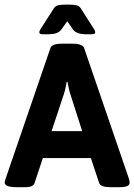

<svg xmlns="http://www.w3.org/2000/svg" viewBox="-20 -796 572 818"><path d="M0 0ZM0 -17.6Q0 -22.9 3.4 -33.2L194.8 -591.3Q201.7 -609.9 244.1 -609.9H289.1Q331.5 -609.9 338.4 -591.3L529.8 -33.2Q532.2 -23.4 532.2 -17.6Q532.2 -7.8 521.7 -3.2Q511.2 1.5 488.8 1.5H450.7Q430.2 1.5 417.7 -2.7Q405.3 -6.8 402.3 -16.6L367.2 -122.6H162.6L127.4 -16.6Q122.1 1.5 87.4 1.5H53.2Q0 1.5 0 -17.6ZM330.1 -237.3 280.8 -391.6Q276.4 -403.3 273.2 -418.5Q270 -433.6 267.6 -447.3H264.2L262.2 -436.5Q257.3 -407.7 251 -391.6L199.7 -237.3ZM147.5 -658.2Q147.5 -664.6 152.3 -671.4L209 -759.8Q215.3 -770.5 227.3 -773.4Q239.3 -776.4 262.2 -776.4H271.5Q294.4 -776.4 306.2 -773.4Q317.9 -770.5 324.7 -759.8L380.9 -671.4Q385.7 -664.6 385.7 -658.2Q385.7 -649.9 369.1 -649.9H349.6Q304.7 -649.9 290.5 -670.9L266.6 -705.6L242.2 -671.4Q232.9 -658.7 219 -654.3Q205.1 -649.9 184.1 -649.9H165Q155.8 -649.9 151.6 -651.9Q147.5 -653.8 147.5 -658.2Z"/></svg>

Font: Jaldi
Style: Bold
Weight: 400
Designer: Pablo Cosgaya and Nicolas Silva
Foundry: Omnibus-Type
Version: Version 1.007